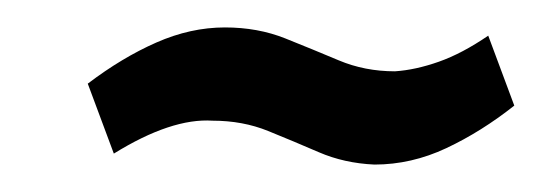

<svg xmlns="http://www.w3.org/2000/svg" viewBox="-20 -379 395 140"><path d="M355 -302 336 -353Q317 -340 300 -334Q283 -328 268 -327Q246 -327 227 -335Q208 -343 188 -351Q168 -359 144 -359Q119 -359 94 -348Q69 -337 44 -318L63 -267Q84 -280 102 -286Q120 -292 135 -291Q157 -291 175.5 -283.5Q194 -276 212.5 -268Q231 -260 253 -259Q280 -259 305.5 -271Q331 -283 355 -302Z"/></svg>

Font: Advent Pro SemiBold
Style: Italic
Weight: 600
Italic angle: -12°
Version: Version 3.000